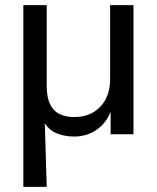

<svg xmlns="http://www.w3.org/2000/svg" viewBox="-20 -523 613 748"><path d="M71 205V-503H162V-189Q162 -126 188.5 -96.5Q215 -67 270 -67Q332 -67 370.5 -107Q409 -147 409 -214V-503H500V0H411V-110H419Q403 -53 362.5 -22Q322 9 269 9Q227 9 194.5 -6.5Q162 -22 144 -63H154L162 205Z"/></svg>

Font: Mulish ExtraLight Medium
Style: Regular
Weight: 500
Version: Version 3.603